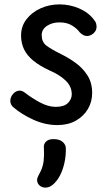

<svg xmlns="http://www.w3.org/2000/svg" viewBox="-20 -562 496 875"><path d="M409 -471Q416 -463 418 -455Q420 -447 420 -440Q420 -428 413.5 -418.5Q407 -409 397 -403.5Q387 -398 376 -398Q366 -398 358 -403Q350 -408 343 -415Q333 -430 309.5 -445Q286 -460 251 -460Q218 -460 194 -444Q170 -428 170 -402Q170 -371 190.5 -355Q211 -339 257 -316Q292 -299 324.5 -275.5Q357 -252 378.5 -218.5Q400 -185 400 -138Q400 -98 380.5 -65Q361 -32 325.5 -12Q290 8 241 8Q186 8 132 -16.5Q78 -41 40 -74Q33 -80 30 -87.5Q27 -95 27 -102Q27 -120 40 -134.5Q53 -149 70 -149Q75 -149 80.5 -147Q86 -145 93 -140Q125 -115 162.5 -95Q200 -75 234 -75Q272 -75 289.5 -92.5Q307 -110 307 -132Q307 -168 279.5 -194.5Q252 -221 208 -240Q162 -261 132.5 -285Q103 -309 89.5 -337.5Q76 -366 76 -400Q76 -442 100.5 -474Q125 -506 165 -524Q205 -542 251 -542Q298 -542 341 -523.5Q384 -505 409 -471ZM180 112Q178 95 189.5 83.5Q201 72 223 72Q252 72 266 85Q280 98 280 113Q281 146 274 178.5Q267 211 253.5 237.5Q240 264 219 281Q210 288 202 290.5Q194 293 187 293Q171 293 160 283Q149 273 149 258Q149 250 154.5 239.5Q160 229 165 219Q176 197 179 170Q182 143 180 112Z"/></svg>

Font: Playpen Sans Thai
Style: Regular
Weight: 400
Designer: Sirin Gunkloy, Laura Meseguer, Veronika Burian, José Scaglione
Foundry: TypeTogether
Version: Version 2.000